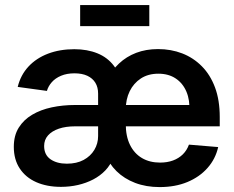

<svg xmlns="http://www.w3.org/2000/svg" viewBox="-20 -742 942 773"><path d="M225.6 10.3Q168.9 10.3 126.2 -8.5Q83.5 -27.3 59.6 -63.5Q35.6 -99.6 35.6 -150.9Q35.6 -196.3 55.4 -228Q75.2 -259.8 109.4 -280Q143.6 -300.3 188.2 -309.8Q232.9 -319.3 282.7 -319.3H785.6L742.2 -293.5Q745.1 -338.4 730.7 -372.6Q716.3 -406.7 687.5 -426Q658.7 -445.3 617.7 -445.3Q576.7 -445.3 547.4 -426.3Q518.1 -407.2 502.2 -374.8Q486.3 -342.3 486.3 -300.8V-243.2Q486.3 -193.4 503.4 -158.7Q520.5 -124 551.5 -105.7Q582.5 -87.4 624.5 -87.4Q653.3 -87.4 676.5 -95.9Q699.7 -104.5 716.1 -120.6Q732.4 -136.7 740.7 -159.7L858.4 -149.9Q847.7 -102.1 815.4 -65.7Q783.2 -29.3 734.1 -9Q685.1 11.2 622.6 11.2Q568.4 11.2 524.2 -5.6Q480 -22.5 449 -53Q418 -83.5 402.8 -124.5L409.2 -419.9Q429.2 -458 459 -486.1Q488.8 -514.2 528.3 -529.3Q567.9 -544.4 616.2 -544.4Q668.5 -544.4 713.4 -527.1Q758.3 -509.8 792.5 -475.3Q826.7 -440.9 845.7 -389.9Q864.7 -338.9 864.7 -271V-233.4H282.7Q244.6 -233.4 216.8 -223.9Q189 -214.4 173.3 -196.8Q157.7 -179.2 157.7 -154.3Q157.7 -118.7 183.3 -100.8Q209 -83 249 -83Q288.6 -83 316.7 -98.1Q344.7 -113.3 359.9 -138.7Q375 -164.1 375 -194.3V-365.2Q375 -390.6 364 -408.7Q353 -426.8 331.8 -436.8Q310.5 -446.8 279.8 -446.8Q249 -446.8 225.8 -437Q202.6 -427.2 188.5 -411.1Q174.3 -395 168.9 -376L51.3 -392.1Q63 -439.9 94.5 -473.9Q126 -507.8 173.3 -525.9Q220.7 -543.9 279.3 -543.9Q331.5 -543.9 372.3 -527.3Q413.1 -510.7 438.7 -476.8Q464.4 -442.9 471.2 -391.1L461.4 -106H435.5Q424.8 -77.6 404.1 -55.9Q383.3 -34.2 355.2 -19.5Q327.1 -4.9 294.2 2.7Q261.2 10.3 225.6 10.3ZM581.1 -721.7V-636.7H302.7V-721.7Z"/></svg>

Font: Inter 20pt SemiBold
Style: Regular
Weight: 600
Version: Version 4.001;git-66647c0bb